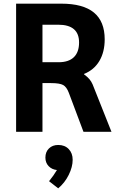

<svg xmlns="http://www.w3.org/2000/svg" viewBox="-20 -720 636 1049"><path d="M68 0ZM68 -700H315Q434 -700 493 -651.5Q552 -603 552 -505Q552 -436 523 -387Q494 -338 439 -316V-314Q458 -300 468.5 -287.5Q479 -275 486 -259L589 0H436L356 -213Q344 -245 325 -255.5Q306 -266 259 -266H212V0H68ZM300 -380Q355 -380 383.5 -407.5Q412 -435 412 -488Q412 -585 298 -585H212V-380ZM377 153Q377 192 355.5 235.5Q334 279 298 309L248 270Q274 238 291 209Q263 206 245.5 187.5Q228 169 228 141Q228 110 247.5 91Q267 72 298 72Q334 72 355.5 94.5Q377 117 377 153Z"/></svg>

Font: Sarabun
Style: Bold
Weight: 700
Designer: Suppakit Chalermlarp | Katatrad Co.,Ltd.
Foundry: Cadson Demak Co.,Ltd.
Version: Version 1.000; ttfautohint (v1.6)